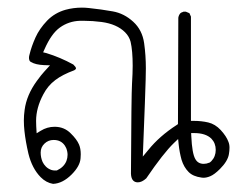

<svg xmlns="http://www.w3.org/2000/svg" viewBox="-20 -292 607 491"><path d="M353 -117.2Q353 -150.4 348.6 -181.6Q343.8 -215.3 320.8 -236.3Q297.4 -257.8 268.3 -262.9Q239.3 -268.1 207 -271.5Q198.2 -272.5 189.5 -272.5Q168 -272.5 147.9 -267.1Q120.1 -259.3 100.6 -239.3Q80.6 -218.3 70.8 -196.3Q60.5 -173.3 55.7 -153.3Q54.2 -147.9 54.2 -145.8Q54.2 -143.6 54.2 -142.3Q54.2 -141.1 54.7 -139.6Q55.2 -136.7 57.1 -134.8L59.6 -133.3Q70.8 -126.5 92.3 -125.5L107.9 -125Q90.3 -106 84.7 -98.9Q79.1 -91.8 74.2 -85Q47.9 -48.8 43 -11.2Q41 2.9 41 16.1Q41 29.3 42.5 43Q45.4 69.8 52.7 101.1Q62 138.7 84 161.1Q98.1 175.3 115.7 178.2Q140.1 177.2 163.1 154.3Q184.6 132.8 186 112.8Q186.5 107.4 186.5 102.5Q186.5 87.9 182.1 77.6Q176.3 64 160.6 48.8Q144 32.2 119.6 32.2Q100.6 32.2 84 42.5L73.7 48.8Q72.3 28.8 72.3 17.1Q72.3 -16.1 90.8 -50.8Q102.5 -73.2 121.6 -87.4Q139.6 -101.1 169.9 -112.3Q174.3 -114.7 174.3 -117.2Q174.3 -120.6 167.5 -127Q133.8 -145.5 98.6 -156.2L90.3 -158.2L93.8 -166Q111.3 -206.1 133.3 -221.7Q155.8 -237.8 184.1 -238.8Q189.9 -238.8 195.3 -238.8Q216.8 -238.8 239.7 -235.8Q278.8 -230.5 299.8 -209.5Q310.5 -198.7 314 -185.1Q319.3 -162.1 319.3 -124Q319.3 -105 317.6 -77.9Q315.9 -50.8 314.9 152.3Q315.4 164.6 320.8 169.9Q325.2 174.3 332.5 174.3Q342.8 174.3 354 164.1Q397.9 99.6 424.8 73.7L435.5 63.5L437 78.1Q439 97.2 444.3 116.7Q450.2 135.7 462.4 147.9Q473.6 159.2 495.1 162.1Q497.6 162.6 500 162.6Q508.3 162.6 517.6 158.7Q528.3 154.3 542.5 140.1Q562.5 120.1 565.4 102.1Q566.9 93.8 566.9 85.4Q566.9 77.1 564 70.3Q559.1 56.6 544.4 40.5Q530.3 25.4 512.7 21.2Q495.1 17.1 475.6 17.1H468.3V-249.5L464.4 -258.3L455.1 -262.2Q454.6 -262.2 453.4 -262.2Q452.1 -262.2 450.4 -262.2Q448.7 -262.2 447.3 -261.2Q443.8 -260.3 441.4 -258.3Q437 -253.4 436 -246.6L435.1 25.4L431.6 27.8Q387.7 56.2 359.4 91.3L345.2 108.4Q352.1 -64.5 352.5 -87.9Q353 -111.3 353 -117.2ZM125 144Q122.6 144 119.4 144Q116.2 144 111.3 142.6Q103 139.6 97.4 134Q91.8 128.4 88.9 122.1Q84 110.8 84 98.1Q84 84.5 93.8 75.2Q103.5 65.9 117.2 65.9Q136.2 65.9 146 80.6Q147.9 83.5 149.4 86.9Q152.8 95.7 152.8 103.8Q152.8 111.8 149.9 119.6Q143.6 135.3 126 143.6ZM501 127Q486.3 127 479.5 114.7Q471.2 100.6 469.2 56.2L468.8 48.3H476.6Q505.9 48.3 520.5 62.5Q531.7 74.2 531.7 91.3Q531.7 108.4 520.5 120.1L516.6 123.5L515.1 124Q508.3 127 501 127Z"/></svg>

Font: Bakudai
Style: ExtraLight
Weight: 200
Version: Version 1.48